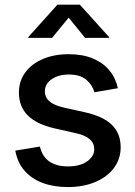

<svg xmlns="http://www.w3.org/2000/svg" viewBox="-20 -776 570 808"><path d="M265.1 11.2Q205.6 11.2 158.9 -6.3Q112.3 -23.9 82.8 -58.1Q53.2 -92.3 44.4 -142.1L147.9 -159.2Q157.7 -117.2 187.7 -96.4Q217.8 -75.7 265.6 -75.7Q316.4 -75.7 346.4 -96.7Q376.5 -117.7 376.5 -147.9Q376.5 -173.8 357.2 -190.4Q337.9 -207 300.3 -215.3L209.5 -235.8Q134.3 -252.9 96.9 -290.3Q59.6 -327.6 59.6 -386.2Q59.6 -434.6 86.2 -470.9Q112.8 -507.3 160.2 -527.6Q207.5 -547.9 269 -547.9Q328.1 -547.9 371.1 -529.8Q414.1 -511.7 440.4 -479.7Q466.8 -447.8 476.1 -404.8L377.4 -387.7Q369.1 -418 343.5 -440.2Q317.9 -462.4 270 -462.4Q226.1 -462.4 197.5 -442.6Q168.9 -422.9 168.9 -392.1Q168.9 -365.7 188.5 -349.1Q208 -332.5 250.5 -322.8L338.9 -303.2Q415 -286.1 451.4 -250Q487.8 -213.9 487.8 -156.7Q487.8 -106.9 459.5 -69.1Q431.2 -31.2 380.9 -10Q330.6 11.2 265.1 11.2ZM199.2 -616.7H99.1V-620.1L221.7 -756.3H315.9L439 -620.1V-616.7H337.9L269 -701.7Z"/></svg>

Font: V-Inter
Style: Medium-500
Weight: 500
Designer: Rasmus Andersson
Foundry: rsms
Version: Version 4.000;git-4146feb